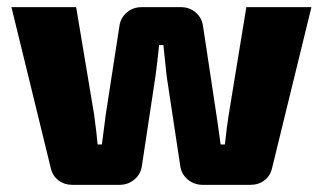

<svg xmlns="http://www.w3.org/2000/svg" viewBox="-20 -517 903 537"><path d="M851 -497 741 -47Q736 -25 719.5 -12.5Q703 0 680 0H547Q523 0 505 -15Q487 -30 484 -54L446 -305Q445 -316 437 -391H425Q420 -342 415 -305L377 -54Q374 -30 356 -15Q338 0 314 0H183Q160 0 143.5 -12.5Q127 -25 122 -47L12 -497H193L243 -198Q251 -139 253 -113H265Q268 -137 276 -198L314 -444Q317 -467 334.5 -482Q352 -497 376 -497H486Q510 -497 527.5 -482Q545 -467 548 -443L585 -198Q586 -192 590.5 -160.5Q595 -129 597 -113H609Q615 -169 620 -198L669 -497Z"/></svg>

Font: Exo 2.0 Extra Bold
Style: Regular
Weight: 800
Designer: Natanael Gama
Version: Version 1.001;PS 001.001;hotconv 1.0.70;makeotf.lib2.5.58329